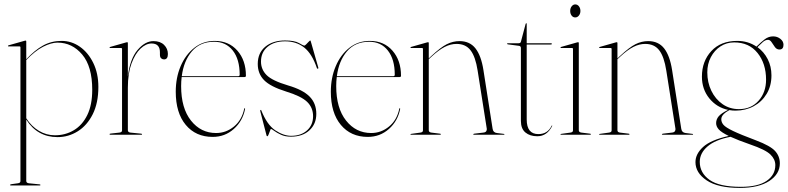

<svg xmlns="http://www.w3.org/2000/svg" viewBox="-20 -626 3660 892"><path d="M102 -433.5V-350.5Q141 -393 180 -414.5Q219 -436 266 -436Q312.5 -436 351.2 -408.8Q390 -381.5 413.5 -333.2Q437 -285 437 -222Q437 -147.5 410.8 -95.2Q384.5 -43 341.2 -16Q298 11 247.5 11Q153.5 11 102 -70.5V214.5Q102 224 114 225.5L164 230.5Q168 231 168 233.5Q168 235.5 165 235.5H29Q27 235.5 27 233.5Q27 230 34 229.5L63 225.5Q75 224 75 215.5V-406.5Q75 -410.5 71 -410.5H19Q17 -410.5 17 -412.5Q17 -414 20 -415.5L94 -436.5Q97 -437.5 99 -437.5Q102 -437.5 102 -433.5ZM247 -428Q218 -428 180.2 -408.8Q142.5 -389.5 102 -347V-76.5Q126 -39 160.8 -18.2Q195.5 2.5 235 2.5Q283.5 2.5 323 -21Q362.5 -44.5 385.5 -91.5Q408.5 -138.5 408.5 -209Q408.5 -317.5 361.8 -372.8Q315 -428 247 -428Z M574 -426V-271Q584 -352.5 619 -393.8Q654 -435 693 -435Q724.5 -435 742.2 -417.5Q760 -400 760 -375Q760 -350 742 -350Q734.5 -350 728.8 -355Q723 -360 723 -372V-383Q723 -424 684 -424Q658.5 -424 633.2 -400.5Q608 -377 591 -331.2Q574 -285.5 574 -219V-21Q574 -11.5 586 -10L636 -5Q640 -4.5 640 -2Q640 0 637 0H492.5Q489 0 489 -2.5Q489 -5 494.5 -5.5L535 -10Q547 -11.5 547 -20V-399Q547 -403 543 -403H491Q489 -403 489 -405Q489 -406.5 492 -408L566 -429Q569 -430 571 -430Q574 -430 574 -426Z M1122.5 -274Q1122.5 -268 1115.5 -268H824Q821.5 -248 821.5 -226Q821.5 -123.5 867.2 -65.8Q913 -8 984 -8Q1030 -8 1066.8 -38Q1103.5 -68 1114.5 -120.5Q1115.5 -123.5 1116.5 -123.5Q1119 -123.5 1118.5 -119.5Q1107.5 -63.5 1066.2 -26.8Q1025 10 968 10Q889.5 10 843 -45.8Q796.5 -101.5 796.5 -200Q796.5 -265 819.2 -318.5Q842 -372 882.8 -404Q923.5 -436 977.5 -436Q1043 -436 1082.8 -390.8Q1122.5 -345.5 1122.5 -274ZM974.5 -432Q909.5 -432 871.5 -387.5Q833.5 -343 824.5 -272H1086.5Q1093.5 -272 1093.5 -279Q1093.5 -350.5 1061.5 -391.2Q1029.5 -432 974.5 -432Z M1332.5 5Q1378.5 5 1406.5 -20.2Q1434.5 -45.5 1434.5 -86Q1434.5 -126 1406.8 -152.8Q1379 -179.5 1308.5 -201Q1236.5 -223.5 1207 -253.5Q1177.5 -283.5 1177.5 -329Q1177.5 -380 1212.5 -409Q1247.5 -438 1304.5 -438Q1348 -438 1369 -426Q1390 -414 1393.5 -414Q1396.5 -414 1402.5 -420Q1408.5 -426 1414 -432Q1419.5 -438 1420.5 -438Q1422.5 -438 1423.5 -435L1458.5 -313Q1460 -308.5 1457.5 -307Q1454.5 -305.5 1452.5 -309Q1430 -376 1393.5 -405Q1357 -434 1304.5 -434Q1253.5 -434 1223 -408.5Q1192.5 -383 1192.5 -340Q1192.5 -303.5 1218.5 -277.2Q1244.5 -251 1318.5 -229Q1387 -209 1418.2 -177.5Q1449.5 -146 1449.5 -97Q1449.5 -50 1417.5 -20.5Q1385.5 9 1331.5 9Q1305 9 1285.5 0Q1266 -9 1254 -18Q1242 -27 1238.5 -27Q1237.5 -27 1234.5 -18.5Q1231.5 -10 1228 -1.5Q1224.5 7 1222.5 7Q1219.5 7 1218.5 4L1189.5 -108Q1188 -114 1190.5 -115Q1193.5 -116.5 1193.5 -114Q1220.5 -46 1259 -20.5Q1297.5 5 1332.5 5Z M1843 -274Q1843 -268 1836 -268H1544.5Q1542 -248 1542 -226Q1542 -123.5 1587.8 -65.8Q1633.5 -8 1704.5 -8Q1750.5 -8 1787.2 -38Q1824 -68 1835 -120.5Q1836 -123.5 1837 -123.5Q1839.5 -123.5 1839 -119.5Q1828 -63.5 1786.8 -26.8Q1745.5 10 1688.5 10Q1610 10 1563.5 -45.8Q1517 -101.5 1517 -200Q1517 -265 1539.8 -318.5Q1562.5 -372 1603.2 -404Q1644 -436 1698 -436Q1763.5 -436 1803.2 -390.8Q1843 -345.5 1843 -274ZM1695 -432Q1630 -432 1592 -387.5Q1554 -343 1545 -272H1807Q1814 -272 1814 -279Q1814 -350.5 1782 -391.2Q1750 -432 1695 -432Z M1972 -426V-354.5L1983 -365Q2027.5 -406.5 2056 -420.8Q2084.5 -435 2115 -435Q2162.5 -435 2189 -401.2Q2215.5 -367.5 2226 -300L2268.5 -28Q2271 -10 2288.5 -8L2320.5 -4Q2323.5 -4 2323.5 -2Q2323.5 0 2320.5 0H2182.5Q2178.5 0 2178.5 -2Q2178.5 -4 2183.5 -5L2225.5 -10Q2235.5 -11 2239 -16.5Q2242.5 -22 2241.5 -28L2199 -298Q2189 -362.5 2166.2 -392.2Q2143.5 -422 2101 -422Q2073.5 -422 2046 -408Q2018.5 -394 1985 -363L1972 -351V-21Q1972 -11.5 1984 -10L2024 -5Q2028 -5 2028 -2Q2028 0 2025 0H1889Q1887 0 1887 -2Q1887 -3.5 1890 -4L1933 -10Q1945 -11.5 1945 -20V-399Q1945 -403 1941 -403H1889Q1887 -403 1887 -405Q1887 -406.5 1890 -408L1964 -429Q1967 -430 1969 -430Q1972 -430 1972 -426Z M2392 -413 2339 -420Q2336 -421 2336 -423Q2336 -425 2338 -425H2388Q2398.5 -425 2400 -432L2422 -515Q2423.5 -518 2425 -518Q2427 -518 2427 -516V-425H2540Q2544 -425 2544 -422Q2544 -419 2536 -419H2427V-71Q2427 -3 2481 -3Q2524.5 -3 2543 -42Q2544 -43.5 2545 -43Q2546 -42.5 2545 -40Q2521 7 2476 7Q2442 7 2421 -10.5Q2400 -28 2400 -64V-403Q2400 -411.5 2392 -413Z M2652.5 -545Q2642 -545 2635.5 -553.8Q2629 -562.5 2629 -575Q2629 -588 2636 -596.8Q2643 -605.5 2652.5 -605.5Q2663 -605.5 2669.8 -596.5Q2676.5 -587.5 2676.5 -575Q2676.5 -562.5 2669.5 -553.8Q2662.5 -545 2652.5 -545ZM2669 -426V-21Q2669 -11.5 2681 -10L2721 -5Q2725 -5 2725 -2Q2725 0 2722 0H2586Q2584 0 2584 -2Q2584 -3.5 2587 -4L2630 -10Q2642 -11.5 2642 -20V-399Q2642 -403 2638 -403H2586Q2584 -403 2584 -405Q2584 -406.5 2587 -408L2661 -429Q2664 -430 2666 -430Q2669 -430 2669 -426Z M2848.5 -426V-354.5L2859.5 -365Q2904 -406.5 2932.5 -420.8Q2961 -435 2991.5 -435Q3039 -435 3065.5 -401.2Q3092 -367.5 3102.5 -300L3145 -28Q3147.5 -10 3165 -8L3197 -4Q3200 -4 3200 -2Q3200 0 3197 0H3059Q3055 0 3055 -2Q3055 -4 3060 -5L3102 -10Q3112 -11 3115.5 -16.5Q3119 -22 3118 -28L3075.5 -298Q3065.5 -362.5 3042.8 -392.2Q3020 -422 2977.5 -422Q2950 -422 2922.5 -408Q2895 -394 2861.5 -363L2848.5 -351V-21Q2848.5 -11.5 2860.5 -10L2900.5 -5Q2904.5 -5 2904.5 -2Q2904.5 0 2901.5 0H2765.5Q2763.5 0 2763.5 -2Q2763.5 -3.5 2766.5 -4L2809.5 -10Q2821.5 -11.5 2821.5 -20V-399Q2821.5 -403 2817.5 -403H2765.5Q2763.5 -403 2763.5 -405Q2763.5 -406.5 2766.5 -408L2840.5 -429Q2843.5 -430 2845.5 -430Q2848.5 -430 2848.5 -426Z M3492 26Q3559.5 51.5 3581.2 75.8Q3603 100 3603 133Q3603 182.5 3554 214.8Q3505 247 3417 247Q3315 247 3263 212Q3211 177 3211 127Q3211 89.5 3246.2 57Q3281.5 24.5 3365.5 5.5Q3331.5 -11 3319.2 -24.8Q3307 -38.5 3307 -54Q3307 -71.5 3319 -85.8Q3331 -100 3362.5 -115.5Q3309.5 -127 3275.2 -169.2Q3241 -211.5 3241 -270Q3241 -341.5 3284.8 -388.8Q3328.5 -436 3405 -436Q3455 -436 3494.5 -409.5L3495 -410Q3515.5 -430.5 3533.2 -443.8Q3551 -457 3572 -457Q3591 -457 3605.5 -445.5Q3620 -434 3620 -418Q3620 -396 3601 -396Q3588.5 -396 3580.2 -407.2Q3572 -418.5 3564.8 -429.8Q3557.5 -441 3548 -441Q3536 -441 3524.2 -430.8Q3512.5 -420.5 3499 -407Q3529 -385.5 3546.5 -351.5Q3564 -317.5 3564 -276Q3564 -227 3541.8 -190Q3519.5 -153 3481.5 -132.5Q3443.5 -112 3397 -112Q3382.5 -112 3368.5 -114.5Q3351.5 -105.5 3341.2 -94.8Q3331 -84 3331 -72Q3331 -58 3341.2 -46Q3351.5 -34 3385.8 -17.5Q3420 -1 3492 26ZM3391 -429Q3355.5 -429 3327.2 -410.5Q3299 -392 3282.5 -360.5Q3266 -329 3266 -290Q3266 -243 3284.8 -204.2Q3303.5 -165.5 3336.8 -142.2Q3370 -119 3413 -119Q3469.5 -119 3504.2 -158Q3539 -197 3539 -256Q3539 -330.5 3499.5 -379.8Q3460 -429 3391 -429ZM3231 126Q3231 177 3276.2 209.5Q3321.5 242 3422 242Q3501.5 242 3541.8 214.2Q3582 186.5 3582 141Q3582 114 3559.2 91.8Q3536.5 69.5 3465 45Q3407.5 25 3374 9.5Q3302.5 23.5 3266.8 54.5Q3231 85.5 3231 126Z"/></svg>

Font: Fraunces 144pt S000 Thin
Style: Regular
Weight: 100
Version: Version 1.000; ttfautohint (v1.8.3)